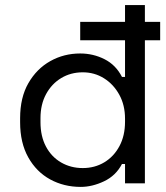

<svg xmlns="http://www.w3.org/2000/svg" viewBox="-20 -720 652 754"><path d="M297 14Q231 14 177 -15.5Q123 -45 91 -102Q59 -159 59 -240V-256Q59 -337 91.5 -393.5Q124 -450 177.5 -480Q231 -510 295 -510Q346 -510 390.5 -487.5Q435 -465 459 -418H471V-562H295V-634H471V-700H549V-634H609V-562H549V0H471V-76H459Q435 -30 388.5 -8Q342 14 297 14ZM305 -60Q352 -60 389.5 -82.5Q427 -105 449 -146Q471 -187 471 -242V-254Q471 -307 448.5 -348Q426 -389 388.5 -412.5Q351 -436 305 -436Q258 -436 220.5 -413.5Q183 -391 161 -350.5Q139 -310 139 -256V-240Q139 -185 160.5 -144.5Q182 -104 220 -82Q258 -60 305 -60Z"/></svg>

Font: Space Mono
Style: Regular
Weight: 400
Monospace: yes
Designer: Colophon Foundry + Benjamin Critton
Foundry: Colophon Foundry & Benjamin Critton
Version: Version 1.003; ttfautohint (v1.8.4.7-5d5b)